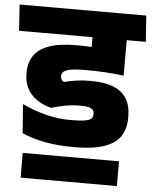

<svg xmlns="http://www.w3.org/2000/svg" viewBox="-81 -691 740 931"><g transform="rotate(5 289.0 -226.0)"><path d="M54.5 192.5H523V72H54.5ZM602 -516.5 593 -643.5H-23.5L-15 -516.5ZM342.5 -555V-381.5Q351 -379.5 368 -376.2Q385 -373 405.5 -368.8Q426 -364.5 446.5 -360.2Q467 -356 483.8 -352.5Q500.5 -349 509 -347.5V-555ZM35 -164 45.5 -23.5Q95.5 -0.5 158.8 11Q222 22.5 298.5 22.5Q392.5 22.5 447.2 3.2Q502 -16 525.5 -53Q549 -90 549 -143V-149.5Q549 -199 528.8 -233.5Q508.5 -268 465.2 -286.2Q422 -304.5 352 -304.5Q314 -304.5 284.2 -300.2Q254.5 -296 222.5 -288Q215.5 -292.5 211.2 -299Q207 -305.5 207 -314V-316Q207 -328 216.2 -336.8Q225.5 -345.5 251 -350.2Q276.5 -355 325 -355Q374 -355 418.5 -352.2Q463 -349.5 509 -344V-448.5Q450 -459 392 -465Q334 -471 270 -471Q187 -471 136.2 -453Q85.5 -435 62.2 -401Q39 -367 39 -318.5V-313.5Q39 -253 73.5 -213.8Q108 -174.5 172.5 -157.5Q206.5 -168 240.2 -174.2Q274 -180.5 312 -180.5Q339.5 -180.5 354.2 -176.5Q369 -172.5 374.5 -164.8Q380 -157 380 -146V-145Q380 -131.5 372 -123.2Q364 -115 340.5 -111Q317 -107 270.5 -107Q210 -107 149.5 -122.5Q89 -138 35 -164ZM308.5 -516.5H591.5L583 -643.5H299.5ZM509 -559.5H342.5V-464H509Z"/></g></svg>

Font: Anek Devanagari ExtraBold
Style: Regular
Weight: 800
Designer: Kailash Malviya (Devanagari) & Yesha Goshar (Latin)
Foundry: Ek Type
Version: Version 1.003